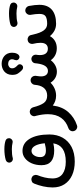

<svg xmlns="http://www.w3.org/2000/svg" viewBox="678 -1358 974 2371"><g transform="rotate(-90 1165.5 -172.0)"><path d="M345.2 -532.7C352.5 -509.8 373.5 -500.5 388.7 -500.5C393.1 -500.5 397 -501 400.9 -502C425.8 -509.8 465.3 -513.2 509.8 -513.2C537.6 -513.2 568.4 -509.8 587.4 -504.4C591.3 -503.4 595.2 -502.9 599.1 -502.9C609.4 -502.9 625 -505.9 637.2 -523.4C642.6 -530.8 645 -539.1 645 -547.9C645 -551.3 644 -557.6 641.6 -566.4C639.2 -574.7 632.3 -582.5 620.1 -588.9C594.2 -599.1 556.2 -605.5 509.8 -605.5C462.9 -605.5 412.1 -599.6 375.5 -588.4C351.6 -580.6 343.3 -559.6 343.3 -545.4C343.3 -541 343.8 -537.1 345.2 -532.7ZM36.6 -8.8C36.6 47.4 49.8 96.2 76.2 136.7C128.9 218.3 227.5 263.7 356 263.7C425.8 263.7 485.8 250.5 536.1 224.6C635.7 171.9 690.9 75.2 690.9 -49.8C690.9 -152.8 672.9 -234.4 637.2 -293.5C601.1 -352.5 551.3 -381.8 487.8 -381.8C454.1 -381.8 423.8 -371.6 397.5 -351.1C344.2 -310.1 311.5 -236.8 311.5 -147.5C311.5 -40 374.5 9.8 493.2 9.8C522.9 9.8 550.8 6.3 581.5 -1C565.4 101.6 489.7 152.8 354.5 152.8C290 152.8 239.7 139.2 203.1 112.3C166.5 85.4 147.9 43.5 147.9 -12.7C147.9 -75.7 166.5 -143.1 188 -196.3C190.4 -203.1 191.9 -210 191.9 -216.3C191.9 -223.6 189.5 -232.9 185.1 -243.7C180.2 -254.4 170.9 -262.7 156.7 -268.1C149.9 -270.5 143.1 -272 136.2 -272C128.9 -272 120.1 -269.5 108.9 -265.1C97.7 -260.7 89.4 -251 84 -236.8C56.2 -167 36.6 -88.4 36.6 -8.8ZM411.6 -162.6C411.6 -192.4 418.9 -218.3 433.6 -239.3C447.8 -260.3 466.3 -270.5 488.8 -270.5C539.1 -270.5 573.2 -208.5 582.5 -106.4L572.3 -105C548.3 -98.6 522.9 -92.8 492.2 -92.8C439.5 -92.8 411.6 -113.3 411.6 -162.6Z M918.5 -223.6 921.4 -213.9C934.6 -161.1 941.4 -112.8 941.4 -68.4C941.4 68.8 876 148.9 768.1 185.5C744.1 193.8 730.5 217.3 730.5 236.3C730.5 242.2 731.4 248.5 733.4 255.4C741.2 281.2 766.6 294.4 784.7 294.4C791 294.4 797.4 293.5 804.2 291C869.1 269 923.8 233.4 967.8 183.6C1011.7 133.3 1038.6 69.8 1048.3 -7.8C1081.5 17.6 1121.6 33.2 1169.9 33.2H1170.4C1185.5 33.2 1198.7 27.8 1209.5 17.1C1220.2 5.9 1225.6 -6.8 1225.6 -22C1225.6 -52.7 1201.2 -77.1 1170.4 -77.1H1169.9C1129.4 -77.1 1099.6 -91.3 1079.6 -119.1C1059.6 -147 1042 -189.9 1026.9 -249L1025.4 -253.4C1019 -273.4 1000 -290.5 975.1 -292H972.2C968.3 -292 964.4 -291.5 960 -290.5C944.8 -287.1 934.1 -279.8 926.8 -269C919.4 -257.8 916 -248 916 -238.8C916 -233.9 917 -229 918.5 -223.6Z M1115.2 -22C1115.2 -6.8 1120.6 5.9 1131.3 17.1C1142.6 27.8 1155.3 33.2 1170.4 33.2C1233.4 33.2 1288.6 6.3 1330.1 -35.2C1359.4 12.2 1407.7 43 1466.3 43C1522.5 43 1570.8 14.6 1607.9 -32.2C1641.1 14.6 1691.9 42 1755.9 42C1824.2 42 1876 10.3 1905.3 -43C1945.8 4.4 1995.1 33.2 2057.1 33.2H2057.6C2072.8 33.2 2085.9 27.8 2096.7 17.1C2107.4 5.9 2112.8 -6.8 2112.8 -22C2112.8 -52.7 2088.4 -77.1 2057.6 -77.1H2057.1C1990.7 -77.1 1952.1 -129.9 1924.3 -252.4C1922.9 -257.8 1921.4 -264.2 1919.9 -270.5C1919.4 -272 1919.4 -273.9 1918.9 -275.9C1915.5 -291 1908.7 -301.8 1897.5 -308.6C1886.2 -315.4 1876 -318.8 1866.7 -318.8C1861.8 -318.8 1856.9 -318.4 1852.1 -316.9C1830.6 -312.5 1816.9 -299.3 1811 -277.8C1809.6 -272.9 1809.1 -268.1 1809.1 -263.2C1809.1 -259.3 1809.6 -255.4 1810.5 -251C1818.4 -217.8 1822.8 -188 1822.8 -159.2C1822.8 -102.1 1799.3 -68.4 1749 -68.4C1694.8 -68.4 1671.4 -108.4 1671.4 -166.5C1671.4 -173.3 1671.9 -180.7 1672.4 -188.5C1673.8 -196.8 1674.8 -205.6 1675.8 -214.4V-218.8C1675.8 -221.2 1675.8 -224.1 1675.3 -227.1V-228.5C1671.4 -250 1653.8 -268.1 1630.9 -271.5C1628.4 -272 1626 -272 1623.5 -272C1613.8 -272 1604.5 -269.5 1596.2 -264.2H1595.7C1595.2 -264.2 1595.2 -264.2 1595.2 -263.7C1580.1 -254.4 1571.8 -241.2 1570.3 -224.1V-222.2C1568.8 -213.9 1567.9 -205.6 1567.4 -197.8C1555.2 -111.8 1526.4 -67.4 1475.1 -67.4C1432.1 -67.4 1408.2 -100.6 1408.2 -150.9C1408.2 -163.1 1408.7 -174.3 1412.1 -196.3L1414.1 -210.9C1414.6 -212.9 1414.6 -215.3 1415 -217.8C1415.5 -220.2 1415.5 -223.1 1415.5 -225.6C1415.5 -250.5 1397.5 -276.9 1367.7 -281.2C1364.7 -281.7 1361.8 -281.7 1358.9 -281.7C1335.9 -281.7 1310.1 -265.1 1304.7 -234.4C1302.7 -219.2 1301.3 -206.5 1299.8 -197.3C1285.6 -121.6 1243.2 -77.1 1170.4 -77.1C1139.6 -77.1 1115.2 -52.7 1115.2 -22ZM1426.8 -509.3C1426.8 -478.5 1432.6 -454.6 1444.3 -437.5C1456.1 -419.9 1469.2 -403.8 1484.4 -389.6C1500.5 -374 1515.6 -374.5 1520 -374.5C1528.3 -374.5 1536.1 -377.4 1543 -383.8C1558.6 -397.5 1558.1 -412.6 1558.1 -416.5C1558.1 -424.8 1555.2 -432.1 1548.8 -438.5C1521 -465.8 1507.8 -481.4 1507.8 -509.3C1507.8 -525.4 1513.7 -537.6 1524.9 -545.9C1547.4 -562 1564 -558.6 1564.5 -558.6C1593.8 -558.6 1619.6 -542.5 1619.6 -510.7C1619.6 -499.5 1617.2 -488.8 1611.8 -479C1609.4 -472.2 1607.9 -465.3 1607.9 -459C1607.9 -451.7 1607.9 -436.5 1627.4 -424.8C1634.8 -420.9 1641.6 -418.9 1647.9 -418.9C1658.2 -418.9 1676.8 -425.8 1687 -447.8C1696.8 -465.8 1700.7 -487.8 1700.7 -510.7C1700.7 -596.7 1633.3 -639.2 1564 -639.2C1494.6 -639.2 1426.8 -596.2 1426.8 -509.3Z M2002.4 -22C2002.4 -6.8 2007.8 5.9 2018.6 17.1C2029.8 27.8 2042.5 33.2 2057.6 33.2C2210.4 33.2 2292 -39.1 2292 -172.4C2292 -205.6 2287.6 -251.5 2278.3 -299.8C2272.9 -329.6 2247.6 -347.2 2224.1 -347.2C2221.2 -347.2 2218.3 -347.2 2215.3 -346.7C2185.5 -342.3 2167.5 -315.9 2167.5 -292C2167.5 -289.6 2167.5 -286.6 2168 -284.2C2175.8 -243.2 2179.7 -198.7 2179.7 -172.9C2179.7 -135.7 2170.4 -110.4 2151.4 -97.2C2132.3 -84 2101.1 -77.1 2057.6 -77.1C2042.5 -77.1 2029.8 -71.8 2018.6 -61C2007.8 -50.3 2002.4 -37.1 2002.4 -22ZM2020.5 -475.6C2027.8 -452.6 2048.8 -443.4 2064 -443.4C2068.4 -443.4 2072.3 -443.8 2076.2 -444.8C2101.1 -452.6 2140.6 -456.1 2185.1 -456.1C2212.9 -456.1 2243.7 -452.6 2262.7 -447.3C2266.6 -446.3 2270.5 -445.8 2274.4 -445.8C2284.7 -445.8 2300.3 -448.7 2312.5 -466.3C2317.9 -473.6 2320.3 -481.9 2320.3 -490.7C2320.3 -494.1 2319.3 -500.5 2316.9 -509.3C2314.5 -517.6 2307.6 -525.4 2295.4 -531.7C2269.5 -542 2231.4 -548.3 2185.1 -548.3C2138.2 -548.3 2087.4 -542.5 2050.8 -531.2C2026.9 -523.4 2018.6 -502.4 2018.6 -488.3C2018.6 -483.9 2019 -480 2020.5 -475.6Z"/></g></svg>

Font: Mikhak SemiBold
Style: Regular
Weight: 600
Designer: Amin Abedi
Version: Version 3.2